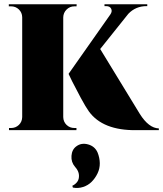

<svg xmlns="http://www.w3.org/2000/svg" viewBox="-20 -621 778 916"><path d="M281.7 -538.1V-62.5Q282.2 -40 297.6 -25.1Q313 -10.3 335 -10.3H344.7V0H22.9V-10.3H32.7Q54.7 -10.3 70.1 -25.1Q85.4 -40 85.9 -62.5V-539.1Q85.4 -561 70.1 -575.9Q54.7 -590.8 32.7 -590.8H22V-600.6H345.7L345.2 -590.8H335Q313 -590.8 297.6 -575.4Q282.2 -560.1 281.7 -538.1ZM458 -387.2 647 -77.6Q689.5 -9.8 737.8 -8.3V0H635.3Q634.3 0 630.9 0Q470.2 2 403.8 -89.8Q389.6 -109.4 365.7 -153.6Q341.8 -197.8 324.5 -232.4Q307.1 -267.1 307.1 -268.6L506.3 -551.8Q516.6 -566.4 510.5 -579.1Q504.4 -591.8 486.8 -591.8H478.5V-600.6H682.6V-591.8H679.2Q627.4 -591.8 592.3 -555.2ZM327.6 273.9 325.2 265.1Q339.4 258.8 348.6 246.3Q357.9 233.9 356.7 214.1Q355.5 194.3 337.9 174.8Q318.8 152.8 321 122.6Q323.2 92.3 344.2 77.1Q368.2 59.1 400.1 67.9Q432.1 76.7 445.3 106Q455.6 131.3 456.1 157.2Q456.5 183.1 445.3 206.3Q434.1 229.5 417.2 246.3Q400.4 263.2 376.5 271Q352.5 278.8 327.6 273.9Z"/></svg>

Font: Cinzel Black
Style: Regular
Weight: 900
Designer: Natanael Gama
Version: Version 1.001;PS 001.001;hotconv 1.0.56;makeotf.lib2.0.21325